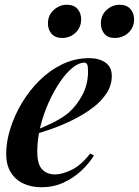

<svg xmlns="http://www.w3.org/2000/svg" viewBox="-20 -775 585 809"><path d="M115 -220Q162 -238 201.5 -257.5Q241 -277 268 -299Q305 -332 328 -376.5Q351 -421 351 -474Q351 -497 347 -504Q343 -511 335 -511Q312 -511 285 -489Q258 -467 232 -428.5Q206 -390 184.5 -342Q163 -294 150 -241Q137 -188 137 -136Q137 -83 157.5 -61.5Q178 -40 212 -40Q241 -40 281 -59Q321 -78 360 -128L376 -120Q356 -87 323 -56Q290 -25 247.5 -5.5Q205 14 154 14Q112 14 78 -2Q44 -18 25 -49.5Q6 -81 6 -127Q6 -176 23 -231.5Q40 -287 71.5 -340Q103 -393 146.5 -436Q190 -479 243 -504.5Q296 -530 357 -530Q397 -530 424 -511.5Q451 -493 451 -455Q451 -416 429 -382Q407 -348 369.5 -320Q332 -292 287.5 -270Q243 -248 198 -232Q153 -216 114 -206ZM182 -676Q182 -711 206.5 -733Q231 -755 262 -755Q291 -755 306.5 -737.5Q322 -720 322 -693Q322 -670 310.5 -652Q299 -634 281 -624.5Q263 -615 242 -615Q213 -615 197.5 -632.5Q182 -650 182 -676ZM405 -676Q405 -711 429 -733Q453 -755 485 -755Q513 -755 529 -737.5Q545 -720 545 -693Q545 -670 533.5 -652Q522 -634 503.5 -624.5Q485 -615 464 -615Q435 -615 420 -632.5Q405 -650 405 -676Z"/></svg>

Font: Playfair Display SemiBold
Style: Italic
Weight: 600
Italic angle: -14°
Designer: Claus Eggers Sørensen
Foundry: Claus Eggers Sørensen
Version: Version 1.203